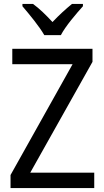

<svg xmlns="http://www.w3.org/2000/svg" viewBox="-20 -964 535 984"><path d="M207 -784H292C315 -829 370 -893 405 -932V-944H349C315 -916 284 -888 249 -851C217 -886 181 -921 149 -944H95V-932C131 -890 182 -828 207 -784ZM463 0V-79H135L454 -647V-714H43V-635H352L34 -67V0Z"/></svg>

Font: Noto Sans Lao SemiCondensed
Style: Regular
Weight: 400
Width: 4
Designer: Monotype Design Team
Foundry: Monotype Imaging Inc.
Version: Version 2.004